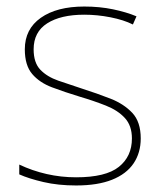

<svg xmlns="http://www.w3.org/2000/svg" viewBox="-20 -558 498 588"><path d="M411 -134Q411 -90 389 -57.5Q367 -25 323 -7.5Q279 10 213 10Q158 10 113 -0.5Q68 -11 39 -24V-54Q79 -35 123 -25Q167 -15 213 -15Q304 -15 344 -47Q384 -79 384 -134Q384 -173 362.5 -196.5Q341 -220 304.5 -234.5Q268 -249 224 -262Q178 -276 139.5 -290.5Q101 -305 78.5 -331.5Q56 -358 56 -407Q56 -469 105 -503.5Q154 -538 238 -538Q285 -538 326 -529.5Q367 -521 398 -508L387 -483Q359 -497 318.5 -505Q278 -513 238 -513Q166 -513 124.5 -486.5Q83 -460 83 -407Q83 -366 103.5 -344.5Q124 -323 158.5 -311Q193 -299 233 -286Q277 -272 318 -256Q359 -240 385 -212.5Q411 -185 411 -134Z"/></svg>

Font: Noto Sans Hebrew Thin Thin
Style: Regular
Weight: 250
Version: Version 3.001